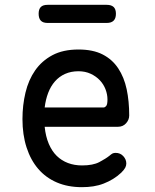

<svg xmlns="http://www.w3.org/2000/svg" viewBox="-20 -765 640 795"><path d="M459 -132Q478 -132 490.5 -118.5Q503 -105 503 -88Q503 -79 498.5 -70.5Q494 -62 482 -50Q466 -35 448 -24Q430 -13 409.5 -5Q389 3 366.5 6.5Q344 10 319 10Q261 10 215.5 -9.5Q170 -29 138.5 -65.5Q107 -102 90 -154.5Q73 -207 73 -272Q73 -329 85.5 -381.5Q98 -434 125.5 -473.5Q153 -513 197 -536.5Q241 -560 305 -560Q365 -560 405 -539.5Q445 -519 469.5 -482Q494 -445 504.5 -395.5Q515 -346 515 -287Q515 -269 502 -254.5Q489 -240 468 -240H165Q169 -200 182 -169.5Q195 -139 215 -119.5Q235 -100 261.5 -90Q288 -80 320 -80Q365 -80 391.5 -94Q418 -108 433 -120Q441 -127 446 -129.5Q451 -132 459 -132ZM409 -320Q414 -320 419.5 -326Q425 -332 425 -353Q425 -374 417 -395Q409 -416 393.5 -432.5Q378 -449 355.5 -459.5Q333 -470 305 -470Q274 -470 249.5 -459Q225 -448 207.5 -428Q190 -408 179.5 -380.5Q169 -353 165 -320ZM177 -670Q158 -670 149 -679.5Q140 -689 140 -708Q140 -727 149 -736Q158 -745 177 -745H422Q441 -745 450.5 -736Q460 -727 460 -708Q460 -689 450.5 -679.5Q441 -670 422 -670Z"/></svg>

Font: Maple Mono
Style: Regular
Weight: 400
Monospace: yes
Designer: subframe7536
Version: Version 7.300